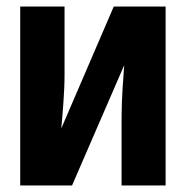

<svg xmlns="http://www.w3.org/2000/svg" viewBox="-20 -569 570 589"><path d="M42 0H201L361 -369C358 -328 353 -263 353 -212V0H488V-549H329L168 -175C172 -218 178 -288 178 -337V-549H42Z"/></svg>

Font: Noto Sans Mono Condensed ExtraBold
Style: Regular
Weight: 800
Width: 3
Designer: Monotype Design Team
Foundry: Monotype Imaging Inc.
Version: Version 2.014